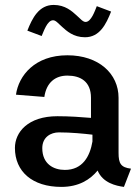

<svg xmlns="http://www.w3.org/2000/svg" viewBox="-20 -739 561 772"><path d="M90 -615.8 147.5 -594.2C155.8 -612.5 170 -657.5 193.3 -657.5C204.2 -657.5 213.3 -645.8 230 -630.8C247.5 -615 275 -589.2 321.7 -589.2C380.8 -589.2 406.7 -641.7 426.7 -692.5L369.2 -714.2C361.7 -695.8 346.7 -650.8 324.2 -650.8C313.3 -650.8 304.2 -662.5 287.5 -677.5C270 -693.3 242.5 -719.2 195.8 -719.2C136.7 -719.2 110 -666.7 90 -615.8ZM40 -144.2C40 -49.2 110 12.5 226.7 12.5C296.7 12.5 342.5 -16.7 372.5 -53.3C393.3 -3.3 446.7 8.3 478.3 12.5L506.7 -60.8C465.8 -65.8 456.7 -81.7 456.7 -124.2V-345.8C456.7 -442.5 377.5 -516.7 250.8 -516.7C120 -516.7 55 -435 44.2 -358.3L158.3 -349.2C166.7 -407.5 202.5 -435 250.8 -435C303.3 -435 345.8 -411.7 345.8 -345.8V-265C307.5 -268.3 259.2 -271.7 210.8 -271.7C92.5 -271.7 40 -207.5 40 -144.2ZM351.7 -197.5V-170C341.7 -110.8 312.5 -55.8 240.8 -55.8C195.8 -55.8 150 -79.2 150 -143.3C150 -188.3 185 -206.7 216.7 -206.7C265.8 -206.7 315.8 -201.7 351.7 -197.5Z"/></svg>

Font: Boon SemiBold
Style: Regular
Weight: 600
Designer: Sungsit Sawaiwan
Foundry: FontUni
Version: Version 2.0